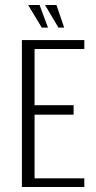

<svg xmlns="http://www.w3.org/2000/svg" viewBox="-20 -752 384 772"><path d="M68 0V-591H319V-555H119V-329H276V-291H119V-35H319V0ZM238 -641H215L161 -732H207ZM173 -641H148L93 -732H139Z"/></svg>

Font: Alumni Sans Thin Light
Style: Regular
Weight: 300
Version: Version 1.018